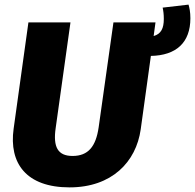

<svg xmlns="http://www.w3.org/2000/svg" viewBox="-20 -792 844 831"><path d="M804 -713C804 -740 800 -758 796 -772L684 -759C687 -745 689 -730 689 -710C689 -669 677 -645 645 -636L653 -695H471L407 -241C395 -158 362 -117 294 -117C230 -117 209 -156 221 -238L285 -695H103L39 -235C18 -85 94 19 281 19C464 19 569 -91 589 -232L633 -550C742 -552 804 -607 804 -713Z"/></svg>

Font: Fira Sans ExtraBold
Style: Italic
Weight: 800
Italic angle: -8°
Designer: bBox Type GmbH & Carrois Corporate GbR & Edenspiekermann AG
Foundry: bBox Type GmbH & Carrois Corporate GbR & Edenspiekermann AG
Version: Version 4.301;PS 004.301;hotconv 1.0.88;makeotf.lib2.5.64775